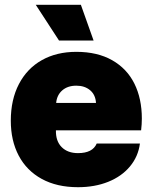

<svg xmlns="http://www.w3.org/2000/svg" viewBox="-20 -770 637 800"><path d="M25 -267Q25 -355 59 -420Q93 -485 154.5 -519.5Q216 -554 298 -554Q386 -554 447.5 -519Q509 -484 540 -421.5Q571 -359 571 -276Q571 -253 568 -227H213Q212 -182 237 -157Q262 -132 305 -132Q366 -132 383 -172H563Q556 -118 521.5 -76.5Q487 -35 431 -12.5Q375 10 305 10Q217 10 154 -24.5Q91 -59 58 -121.5Q25 -184 25 -267ZM380 -341Q378 -375 355.5 -394Q333 -413 298 -413Q262 -413 239.5 -393.5Q217 -374 214 -341ZM129 -750H317L370 -601H226Z"/></svg>

Font: Mona Sans Black
Style: Regular
Weight: 900
Designer: Deni Anggara
Foundry: GitHub
Version: Version 2.000